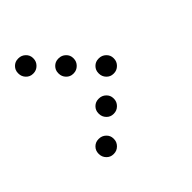

<svg xmlns="http://www.w3.org/2000/svg" viewBox="-38 -888 675 675"><g transform="rotate(45 300.0 -550.5)"><path d="M249 -688Q234 -688 223.5 -677Q213 -666 213 -651V-649Q213 -634 223.5 -623.5Q234 -613 249 -613H251Q266 -613 277 -623.5Q288 -634 288 -649V-651Q288 -666 277 -677Q266 -688 251 -688ZM149 -588Q134 -588 123.5 -577Q113 -566 113 -551V-549Q113 -534 123.5 -523.5Q134 -513 149 -513H151Q166 -513 177 -523.5Q188 -534 188 -549V-551Q188 -566 177 -577Q166 -588 151 -588ZM349 -588Q334 -588 323.5 -577Q313 -566 313 -551V-549Q313 -534 323.5 -523.5Q334 -513 349 -513H351Q366 -513 377 -523.5Q388 -534 388 -549V-551Q388 -566 377 -577Q366 -588 351 -588ZM49 -488Q34 -488 23.5 -477Q13 -466 13 -451V-449Q13 -434 23.5 -423.5Q34 -413 49 -413H51Q66 -413 77 -423.5Q88 -434 88 -449V-451Q88 -466 77 -477Q66 -488 51 -488ZM449 -488Q434 -488 423.5 -477Q413 -466 413 -451V-449Q413 -434 423.5 -423.5Q434 -413 449 -413H451Q466 -413 477 -423.5Q488 -434 488 -449V-451Q488 -466 477 -477Q466 -488 451 -488Z"/></g></svg>

Font: Doto Rounded
Style: Bold
Weight: 700
Monospace: yes
Version: Version 1.000